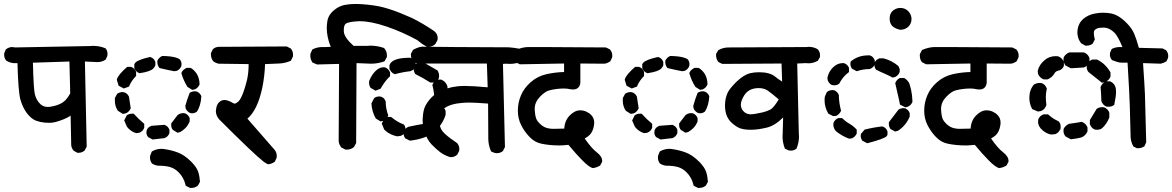

<svg xmlns="http://www.w3.org/2000/svg" viewBox="-39 -794 5769 945"><path d="M481.4 -501Q462.9 -488.3 440.4 -488.3Q433.6 -488.3 378.9 -491.2L387.7 -72.3L377.9 -53.7Q365.2 -42 347.7 -42Q345.7 -42 341.8 -42L324.2 -51.8Q312.5 -64.5 311.5 -80.1L308.6 -224.6Q280.3 -206.1 234.4 -193.4Q217.8 -189.5 205.1 -189.5Q192.4 -189.5 181.6 -190.4Q159.2 -192.4 137.7 -200.2Q115.2 -209 93.8 -236.3Q73.2 -263.7 61.5 -303.7Q50.8 -341.8 46.9 -483.4H26.4Q7.8 -485.4 -8.8 -496.1Q-18.6 -508.8 -18.6 -525.4Q-18.6 -531.2 -17.6 -533.2L-9.8 -551.8L-7.8 -552.7Q5.9 -562.5 21.5 -562.5Q26.4 -562.5 35.2 -560.5Q35.2 -560.5 405.3 -567.4Q412.1 -568.4 418.5 -568.4Q424.8 -568.4 433.6 -567.4Q454.1 -566.4 479.5 -556.6L481.4 -554.7Q490.2 -543.9 490.2 -528.3Q490.2 -521.5 489.3 -518.6ZM196.3 -267.6Q202.1 -267.6 209 -268.6Q241.2 -274.4 257.8 -283.2Q266.6 -287.1 272.5 -292Q279.3 -297.9 283.2 -300.8Q294.9 -313.5 306.6 -334L302.7 -491.2L123 -485.4Q126 -356.4 132.8 -329.1Q140.6 -298.8 161.1 -280.3Q175.8 -267.6 196.3 -267.6Z M739.3 21.5H738.3Q722.7 19.5 709 10.7Q699.2 -2 699.2 -18.6Q699.2 -25.4 700.2 -28.3L708 -47.9L710.9 -49.8Q731.4 -61.5 755.9 -61.5Q764.6 -61.5 773.4 -59.6Q805.7 -54.7 835 -43.9Q868.2 -32.2 903.3 2.9Q929.7 30.3 936.5 51.8Q943.4 73.2 945.3 100.6L935.5 119.1Q921.9 130.9 902.3 130.9Q900.4 130.9 896.5 130.9L875 120.1L874 115.2Q865.2 79.1 839.8 53.7Q821.3 35.2 798.3 28.3Q775.4 21.5 739.3 21.5ZM681.6 -142.6Q681.6 -164.1 704.1 -173.8L706.1 -174.8L770.5 -179.7Q780.3 -175.8 785.6 -170.4Q791 -165 794.9 -155.3V-138.7Q788.1 -121.1 772.5 -115.2L771.5 -114.3L711.9 -107.4L690.4 -119.1Q681.6 -128.9 681.6 -142.6ZM610.4 -234.4Q612.3 -234.4 619.1 -234.4Q642.6 -208 670.9 -184.6V-165Q664.1 -147.5 646.5 -140.6L630.9 -138.7Q604.5 -146.5 585.9 -169.9L572.3 -201.2L585 -226.6Q596.7 -234.4 610.4 -234.4ZM803.7 -176.8Q803.7 -180.7 803.7 -186.5L835 -227.5Q847.7 -237.3 863.3 -237.3Q875 -237.3 884.8 -227.5Q890.6 -222.7 894.5 -212.9V-196.3Q885.7 -175.8 874 -164.1Q862.3 -152.3 848.6 -144.5L835 -140.6L812.5 -154.3Q803.7 -164.1 803.7 -176.8ZM541 -249Q526.4 -271.5 526.4 -295.9Q526.4 -303.7 526.4 -311.5L538.1 -333Q551.8 -340.8 563.5 -340.8Q576.2 -340.8 586.9 -331.1Q591.8 -326.2 595.7 -318.4Q599.6 -296.9 604.5 -260.7Q599.6 -251 594.2 -245.6Q588.9 -240.2 581.1 -236.3L565.4 -233.4ZM942.4 -335Q948.2 -330.1 952.1 -320.3Q949.2 -272.5 929.7 -244.1Q918.9 -236.3 906.7 -236.3Q894.5 -236.3 884.8 -246.1Q878.9 -251 875 -259.8L873 -272.5Q881.8 -304.7 894.5 -336.9L897.5 -338.9Q908.2 -344.7 920.4 -344.7Q932.6 -344.7 942.4 -335ZM878.9 -460H899.4Q909.2 -454.1 916.5 -446.8Q923.8 -439.5 930.7 -428.7Q942.4 -408.2 943.4 -378.9Q936.5 -362.3 920.9 -354.5L907.2 -351.6L883.8 -366.2Q864.3 -396.5 853.5 -434.6Q858.4 -445.3 864.3 -450.2L877 -459ZM586.9 -464.8H606.4Q624 -458 629.9 -442.4L630.9 -440.4V-419.9L627.9 -417Q608.4 -396.5 597.7 -372.1L596.7 -368.2L570.3 -358.4L544.9 -372.1L536.1 -400.4V-403.3Q543 -426.8 586.9 -464.8ZM622.1 -458V-478.5Q625 -483.4 627.9 -486.3Q642.6 -501 700.2 -513.7Q710.9 -509.8 716.3 -504.4Q721.7 -499 725.6 -489.3V-471.7Q721.7 -462.9 714.8 -456.1Q700.2 -441.4 647.5 -433.6Q637.7 -437.5 632.3 -442.9Q627 -448.2 622.1 -458ZM735.4 -489.3Q735.4 -491.2 735.4 -495.1Q744.1 -511.7 757.8 -517.6L759.8 -518.6Q804.7 -517.6 826.2 -510.7Q838.9 -507.8 846.7 -501Q854.5 -490.2 854.5 -478.5Q854.5 -471.7 853.5 -468.8Q846.7 -452.1 831.1 -445.3L818.4 -443.4Q783.2 -450.2 746.1 -459L744.1 -461.9Q735.4 -472.7 735.4 -489.3Z M1023.4 -247.1Q1023.4 -251 1024.4 -253.9Q1026.4 -278.3 1038.6 -290Q1050.8 -301.8 1065.4 -301.8Q1070.3 -301.8 1076.2 -300.8Q1093.8 -295.9 1109.4 -286.1Q1112.3 -284.2 1116.2 -284.2Q1123 -284.2 1134.8 -294.9Q1156.2 -317.4 1176.8 -400.4Q1184.6 -435.5 1184.6 -473.6Q1184.6 -475.6 1184.6 -478.5L1037.1 -480.5Q1022.5 -483.4 1009.8 -493.2Q999 -508.8 999 -526.4Q999 -528.3 999 -532.2L1008.8 -551.8Q1021.5 -563.5 1039.1 -563.5Q1042 -563.5 1045.9 -563.5L1372.1 -565.4L1391.6 -555.7Q1403.3 -543 1403.3 -524.4Q1403.3 -516.6 1402.3 -514.6L1392.6 -495.1Q1364.3 -482.4 1334 -481.4L1265.6 -478.5Q1263.7 -419.9 1252 -362.3Q1228.5 -252 1178.7 -210L1312.5 -56.6Q1323.2 -43.9 1323.2 -26.4Q1323.2 -18.6 1322.3 -16.6L1313.5 2Q1298.8 12.7 1281.2 14.6Q1273.4 12.7 1258.8 2Q1210.9 -35.2 1040 -206.1Q1040 -206.1 1039.1 -207Q1023.4 -226.6 1023.4 -247.1Z M1588.9 -563.5Q1569.3 -611.3 1569.3 -657.2Q1569.3 -669.9 1571.3 -682.6Q1574.2 -718.8 1605.5 -744.1Q1635.7 -769.5 1676.8 -772.5Q1690.4 -774.4 1714.4 -774.4Q1738.3 -774.4 1770.5 -771Q1802.7 -767.6 1826.7 -762.7Q1850.6 -757.8 1876.5 -749.5Q1902.3 -741.2 1930.7 -730Q1959 -718.8 1987.3 -706.1Q2043 -678.7 2098.6 -640.6Q2099.6 -639.6 2101.6 -637.7Q2115.2 -625 2115.2 -606.4Q2115.2 -597.7 2113.3 -594.7L2103.5 -577.1Q2088.9 -563.5 2068.4 -563.5Q2066.4 -563.5 2062.5 -563.5L2038.1 -578.1Q2038.1 -578.1 2014.6 -596.7Q1939.5 -637.7 1862.8 -663.6Q1786.1 -689.5 1733.4 -689.5Q1730.5 -689.5 1727.5 -689.5Q1673.8 -687.5 1661.1 -675.8Q1653.3 -667 1653.3 -648.4Q1653.3 -642.6 1653.3 -637.7Q1656.2 -608.4 1701.2 -568.4H1769.5Q1777.3 -569.3 1784.2 -569.3Q1818.4 -569.3 1851.6 -557.6Q1860.4 -546.9 1862.8 -538.1Q1865.2 -529.3 1865.2 -523.9Q1865.2 -518.6 1865.2 -513.7L1853.5 -492.2Q1821.3 -480.5 1788.1 -480.5Q1776.4 -480.5 1763.7 -481.4L1715.8 -483.4L1713.9 -89.8L1703.1 -70.3Q1688.5 -57.6 1668 -57.6Q1666 -57.6 1661.1 -57.6L1640.6 -68.4Q1628.9 -84 1627.9 -99.6L1629.9 -479.5L1521.5 -476.6L1499 -486.3L1498 -488.3Q1488.3 -502 1488.3 -520.5Q1488.3 -528.3 1489.3 -530.3L1498 -549.8L1501 -551.8Q1522.5 -562.5 1547.9 -562.5H1565.4Q1577.1 -562.5 1588.9 -563.5ZM1957 -160.2Q1961.9 -166 1970.7 -169.9Q2009.8 -178.7 2052.7 -185.5Q2061.5 -180.7 2067.4 -175.3Q2073.2 -169.9 2077.1 -160.2V-143.6Q2070.3 -125 2053.7 -119.1Q2020.5 -106.4 1978.5 -101.6L1955.1 -113.3Q1947.3 -125 1947.3 -137.7Q1947.3 -150.4 1957 -160.2ZM1853.5 -210Q1863.3 -218.8 1877 -218.8Q1880.9 -218.8 1886.7 -217.8Q1918 -192.4 1945.3 -182.6L1948.2 -181.6L1950.2 -179.7Q1957 -168.9 1957 -155.3Q1957 -144.5 1948.2 -134.8Q1942.4 -128.9 1932.6 -125L1915 -123Q1882.8 -129.9 1859.4 -149.4L1851.6 -157.2L1839.8 -186.5ZM2062.5 -191.4Q2062.5 -195.3 2062.5 -200.2Q2082 -232.4 2098.6 -263.7Q2108.4 -272.5 2122.1 -272.5Q2140.6 -272.5 2151.4 -254.9Q2152.3 -252 2154.3 -248V-228.5Q2143.6 -194.3 2118.2 -164.1L2094.7 -154.3L2071.3 -168Q2062.5 -177.7 2062.5 -191.4ZM1850.6 -309.6Q1855.5 -303.7 1859.4 -294.9V-293Q1859.4 -259.8 1872.1 -225.6Q1864.3 -206.1 1847.7 -199.2L1834 -196.3L1810.5 -210.9Q1791 -245.1 1789.1 -285.2L1802.7 -311.5Q1814.5 -319.3 1827.1 -319.3Q1839.8 -319.3 1850.6 -309.6ZM2099.6 -294.9Q2099.6 -335.9 2088.9 -376Q2096.7 -393.6 2112.3 -401.4L2114.3 -402.3H2132.8Q2144.5 -396.5 2149.4 -391.6Q2159.2 -381.8 2163.1 -369.1L2168 -289.1Q2164.1 -279.3 2160.2 -275.4Q2153.3 -268.6 2143.6 -264.6H2126Q2116.2 -269.5 2109.9 -275.9Q2103.5 -282.2 2099.6 -293ZM1777.3 -386.7Q1777.3 -393.6 1778.3 -396.5Q1791 -426.8 1809.6 -444.8Q1828.1 -462.9 1848.6 -462.9Q1856.4 -462.9 1860.8 -460.4Q1865.2 -458 1871.1 -452.6Q1877 -447.3 1880.9 -437.5V-418.9Q1876 -414.1 1873 -411.1Q1854.5 -392.6 1834 -357.4L1809.6 -347.7L1785.2 -361.3Q1777.3 -374 1777.3 -386.7ZM1997.1 -455.1Q1997.1 -461.9 1999 -467.3Q2001 -472.7 2006.3 -478Q2011.7 -483.4 2021.5 -487.3H2042H2044.9L2114.3 -447.3Q2122.1 -434.6 2122.1 -420.9Q2122.1 -413.1 2120.1 -407.7Q2118.2 -402.3 2114.3 -398.4Q2107.4 -391.6 2097.7 -387.7H2079.1Q2043.9 -410.2 2004.9 -429.7Q1997.1 -442.4 1997.1 -455.1ZM1877.9 -454.1V-473.6Q1881.8 -482.4 1886.7 -487.3Q1909.2 -509.8 1978.5 -509.8H1980.5Q1991.2 -505.9 1997.1 -500Q2002.9 -494.1 2006.8 -485.4V-467.8Q2002.9 -459 1997.1 -453.1Q1991.2 -447.3 1980.5 -443.4Q1942.4 -439.5 1904.3 -428.7Q1895.5 -432.6 1892.1 -435.5Q1888.7 -438.5 1885.7 -441.9Q1882.8 -445.3 1877.9 -454.1Z M2392.6 -561.5H2450.2Q2483.4 -561.5 2528.3 -551.8L2530.3 -549.8Q2541 -538.1 2541 -520.5Q2541 -512.7 2540 -509.8L2530.3 -492.2Q2501 -479.5 2470.7 -479.5Q2460.9 -479.5 2451.2 -480.5L2436.5 -479.5L2446.3 -70.3L2436.5 -50.8Q2423.8 -40 2406.2 -40Q2399.4 -40 2396.5 -41L2377.9 -48.8Q2364.3 -80.1 2364.3 -112.3Q2364.3 -119.1 2364.3 -125L2363.3 -284.2Q2298.8 -289.1 2272.5 -289.1Q2246.1 -289.1 2231.4 -287.1Q2216.8 -285.2 2208 -284.2Q2175.8 -278.3 2156.2 -266.6Q2126 -249 2123 -225.6Q2123 -218.8 2123 -211.9Q2123 -176.8 2131.8 -159.2Q2138.7 -146.5 2150.4 -135.7Q2174.8 -113.3 2210.9 -89.8Q2221.7 -77.1 2221.7 -60.5Q2221.7 -52.7 2220.7 -50.8L2211.9 -33.2Q2198.2 -20.5 2181.6 -20.5Q2173.8 -20.5 2170.9 -22.5Q2147.5 -30.3 2128.4 -44.4Q2109.4 -58.6 2085.9 -82.5Q2062.5 -106.4 2050.8 -145.5Q2041 -176.8 2041 -204.1Q2041 -210.9 2042 -216.8Q2043.9 -250 2053.2 -270Q2062.5 -290 2082 -311.5Q2102.5 -334 2138.7 -349.6Q2187.5 -371.1 2246.1 -371.1Q2288.1 -371.1 2361.3 -364.3L2357.4 -481.4H2014.6L1995.1 -491.2Q1983.4 -504.9 1983.4 -523.4Q1983.4 -525.4 1983.4 -529.3L1994.1 -548.8Q2023.4 -564.5 2041 -564.5Q2042 -564.5 2050.3 -564Q2058.6 -563.5 2198.7 -562.5Q2338.9 -561.5 2392.6 -561.5Z M2499 -547.9Q2530.3 -561.5 2559.6 -562.5Q2572.3 -562.5 2627 -562.5Q2681.6 -562.5 2941.4 -560.5H2943.4L2962.9 -550.8Q2974.6 -538.1 2974.6 -520.5Q2974.6 -512.7 2973.6 -510.7L2964.8 -492.2Q2954.1 -485.4 2946.8 -482.9Q2939.5 -480.5 2933.6 -480.5L2817.4 -481.4V-387.7Q2816.4 -372.1 2807.1 -362.8Q2797.9 -353.5 2781.2 -353.5Q2776.4 -353.5 2769.5 -354.5Q2752 -358.4 2738.3 -358.4Q2701.2 -358.4 2666 -349.6Q2644.5 -344.7 2618.7 -317.9Q2592.8 -291 2592.8 -258.8Q2592.8 -256.8 2592.8 -254.9Q2594.7 -217.8 2603.5 -203.1Q2613.3 -187.5 2630.4 -174.8Q2647.5 -162.1 2675.8 -160.2Q2688.5 -160.2 2699.2 -160.2Q2719.7 -160.2 2738.3 -161.1Q2740.2 -200.2 2765.1 -225.6Q2790 -251 2816.4 -251Q2833 -251 2847.7 -244.1Q2862.3 -237.3 2871.1 -227.5Q2885.7 -212.9 2885.7 -190.4Q2885.7 -184.6 2884.8 -178.7Q2879.9 -146.5 2863.3 -129.9Q2854.5 -121.1 2838.9 -112.3Q2873 -63.5 2896.5 -45.9Q2924.8 -24.4 2924.8 -2Q2924.8 -1 2924.8 2L2915 20.5Q2897.5 31.2 2879.9 33.2H2877.9Q2859.4 28.3 2825.2 -6.8Q2797.9 -34.2 2758.8 -81.1Q2730.5 -78.1 2714.8 -78.1Q2666 -78.1 2625 -86.9Q2591.8 -93.8 2566.4 -121.1Q2542 -146.5 2525.9 -178.7Q2509.8 -210.9 2509.8 -249Q2509.8 -289.1 2525.4 -325.2Q2540 -360.4 2573.2 -389.6Q2606.4 -418.9 2649.9 -428.7Q2693.4 -438.5 2737.3 -439.5V-481.4L2519.5 -477.5L2500 -487.3L2498 -489.3Q2488.3 -501 2488.3 -520.5Q2488.3 -522.5 2488.3 -527.3Z M3239.3 21.5H3238.3Q3222.7 19.5 3209 10.7Q3199.2 -2 3199.2 -18.6Q3199.2 -25.4 3200.2 -28.3L3208 -47.9L3210.9 -49.8Q3231.4 -61.5 3255.9 -61.5Q3264.6 -61.5 3273.4 -59.6Q3305.7 -54.7 3335 -43.9Q3368.2 -32.2 3403.3 2.9Q3429.7 30.3 3436.5 51.8Q3443.4 73.2 3445.3 100.6L3435.5 119.1Q3421.9 130.9 3402.3 130.9Q3400.4 130.9 3396.5 130.9L3375 120.1L3374 115.2Q3365.2 79.1 3339.8 53.7Q3321.3 35.2 3298.3 28.3Q3275.4 21.5 3239.3 21.5ZM3181.6 -142.6Q3181.6 -164.1 3204.1 -173.8L3206.1 -174.8L3270.5 -179.7Q3280.3 -175.8 3285.6 -170.4Q3291 -165 3294.9 -155.3V-138.7Q3288.1 -121.1 3272.5 -115.2L3271.5 -114.3L3211.9 -107.4L3190.4 -119.1Q3181.6 -128.9 3181.6 -142.6ZM3110.4 -234.4Q3112.3 -234.4 3119.1 -234.4Q3142.6 -208 3170.9 -184.6V-165Q3164.1 -147.5 3146.5 -140.6L3130.9 -138.7Q3104.5 -146.5 3085.9 -169.9L3072.3 -201.2L3085 -226.6Q3096.7 -234.4 3110.4 -234.4ZM3303.7 -176.8Q3303.7 -180.7 3303.7 -186.5L3335 -227.5Q3347.7 -237.3 3363.3 -237.3Q3375 -237.3 3384.8 -227.5Q3390.6 -222.7 3394.5 -212.9V-196.3Q3385.7 -175.8 3374 -164.1Q3362.3 -152.3 3348.6 -144.5L3335 -140.6L3312.5 -154.3Q3303.7 -164.1 3303.7 -176.8ZM3041 -249Q3026.4 -271.5 3026.4 -295.9Q3026.4 -303.7 3026.4 -311.5L3038.1 -333Q3051.8 -340.8 3063.5 -340.8Q3076.2 -340.8 3086.9 -331.1Q3091.8 -326.2 3095.7 -318.4Q3099.6 -296.9 3104.5 -260.7Q3099.6 -251 3094.2 -245.6Q3088.9 -240.2 3081.1 -236.3L3065.4 -233.4ZM3442.4 -335Q3448.2 -330.1 3452.1 -320.3Q3449.2 -272.5 3429.7 -244.1Q3418.9 -236.3 3406.7 -236.3Q3394.5 -236.3 3384.8 -246.1Q3378.9 -251 3375 -259.8L3373 -272.5Q3381.8 -304.7 3394.5 -336.9L3397.5 -338.9Q3408.2 -344.7 3420.4 -344.7Q3432.6 -344.7 3442.4 -335ZM3378.9 -460H3399.4Q3409.2 -454.1 3416.5 -446.8Q3423.8 -439.5 3430.7 -428.7Q3442.4 -408.2 3443.4 -378.9Q3436.5 -362.3 3420.9 -354.5L3407.2 -351.6L3383.8 -366.2Q3364.3 -396.5 3353.5 -434.6Q3358.4 -445.3 3364.3 -450.2L3377 -459ZM3086.9 -464.8H3106.4Q3124 -458 3129.9 -442.4L3130.9 -440.4V-419.9L3127.9 -417Q3108.4 -396.5 3097.7 -372.1L3096.7 -368.2L3070.3 -358.4L3044.9 -372.1L3036.1 -400.4V-403.3Q3043 -426.8 3086.9 -464.8ZM3122.1 -458V-478.5Q3125 -483.4 3127.9 -486.3Q3142.6 -501 3200.2 -513.7Q3210.9 -509.8 3216.3 -504.4Q3221.7 -499 3225.6 -489.3V-471.7Q3221.7 -462.9 3214.8 -456.1Q3200.2 -441.4 3147.5 -433.6Q3137.7 -437.5 3132.3 -442.9Q3127 -448.2 3122.1 -458ZM3235.4 -489.3Q3235.4 -491.2 3235.4 -495.1Q3244.1 -511.7 3257.8 -517.6L3259.8 -518.6Q3304.7 -517.6 3326.2 -510.7Q3338.9 -507.8 3346.7 -501Q3354.5 -490.2 3354.5 -478.5Q3354.5 -471.7 3353.5 -468.8Q3346.7 -452.1 3331.1 -445.3L3318.4 -443.4Q3283.2 -450.2 3246.1 -459L3244.1 -461.9Q3235.4 -472.7 3235.4 -489.3Z M3812.5 -123Q3812.5 -132.8 3813.5 -142.6L3815.4 -215.8Q3775.4 -175.8 3735.4 -166Q3691.4 -155.3 3656.2 -155.3Q3616.2 -155.3 3595.7 -166Q3576.2 -175.8 3557.6 -194.3Q3529.3 -223.6 3529.3 -274.4Q3529.3 -309.6 3543 -338.9Q3551.8 -356.4 3579.1 -384.8L3586.9 -392.6Q3622.1 -425.8 3652.3 -433.6Q3672.9 -438.5 3697.3 -438.5Q3751 -438.5 3777.3 -416Q3791 -404.3 3810.5 -392.6L3807.6 -481.4L3515.6 -479.5L3496.1 -489.3Q3485.4 -503.9 3485.4 -522.5Q3485.4 -524.4 3485.4 -528.3L3496.1 -546.9Q3519.5 -560.5 3546.9 -560.5Q3548.8 -560.5 3550.8 -560.5L3930.7 -562.5Q3936.5 -563.5 3942.4 -563.5Q3964.8 -563.5 3985.4 -551.8Q3997.1 -539.1 3997.1 -522.5Q3997.1 -514.6 3996.1 -511.7L3986.3 -495.1Q3963.9 -482.4 3940.4 -482.4Q3933.6 -482.4 3926.8 -483.4L3884.8 -481.4L3892.6 -138.7Q3893.6 -130.9 3893.6 -123Q3893.6 -92.8 3881.8 -63.5L3879.9 -61.5Q3869.1 -52.7 3852.5 -52.7Q3845.7 -52.7 3842.8 -53.7L3824.2 -62.5Q3812.5 -91.8 3812.5 -123ZM3695.3 -360.4Q3647.5 -360.4 3625 -326.2Q3607.4 -298.8 3607.4 -278.3Q3607.4 -255.9 3626 -241.2Q3638.7 -231.4 3656.2 -231.4Q3672.9 -231.4 3715.8 -241.2Q3736.3 -246.1 3754.9 -255.9Q3770.5 -266.6 3793.9 -304.7Q3762.7 -332 3740.2 -347.7Q3721.7 -360.4 3695.3 -360.4Z M4197.3 -125Q4197.3 -128.9 4198.2 -134.8L4216.8 -156.2Q4259.8 -167 4303.7 -171.9Q4314.5 -168 4319.8 -162.6Q4325.2 -157.2 4329.1 -147.5V-130.9Q4327.1 -126 4324.2 -123Q4311.5 -110.4 4229.5 -88.9L4205.1 -101.6Q4197.3 -113.3 4197.3 -125ZM4062.5 -181.6Q4062.5 -193.4 4072.3 -203.1Q4077.1 -209 4086.9 -212.9H4105.5Q4122.1 -196.3 4139.6 -186.5Q4160.2 -174.8 4177.7 -156.2V-136.7Q4169.9 -120.1 4154.3 -113.3L4140.6 -111.3Q4105.5 -124 4075.2 -148.4Q4062.5 -163.1 4062.5 -181.6ZM4335.9 -182.6Q4335.9 -186.5 4335.9 -192.4L4382.8 -253.9Q4394.5 -261.7 4407.2 -261.7Q4414.1 -261.7 4417 -260.7L4428.7 -252.9Q4434.6 -247.1 4438.5 -237.3V-220.7Q4420.9 -176.8 4380.9 -150.4L4366.2 -146.5L4343.8 -159.2Q4335.9 -170.9 4335.9 -182.6ZM4019.5 -299.8Q4019.5 -316.4 4021.5 -320.3L4030.3 -339.8L4032.2 -341.8Q4043 -350.6 4058.6 -350.6Q4064.5 -350.6 4066.9 -349.6Q4069.3 -348.6 4070.8 -348.1Q4072.3 -347.7 4074.2 -345.7Q4084 -339.8 4089.8 -326.2V-324.2Q4089.8 -290 4100.6 -249Q4092.8 -231.4 4078.1 -224.6L4077.1 -223.6L4061.5 -222.7L4038.1 -234.4Q4019.5 -265.6 4019.5 -299.8ZM4390.6 -410.2H4411.1Q4419.9 -405.3 4424.8 -399.4Q4434.6 -390.6 4438.5 -377.9Q4442.4 -365.2 4445.3 -351.6Q4451.2 -325.2 4452.1 -293Q4445.3 -275.4 4428.7 -268.6L4417 -265.6L4390.6 -279.3Q4384.8 -309.6 4378.9 -333Q4373 -356.4 4367.2 -384.8Q4374 -402.3 4388.7 -409.2ZM4108.4 -483.4Q4115.2 -483.4 4117.2 -482.4Q4131.8 -476.6 4138.7 -461.9L4139.6 -460V-439.5Q4108.4 -416 4091.8 -382.8Q4085 -377 4080.1 -376Q4073.2 -374 4069.3 -374Q4060.5 -374 4055.2 -376Q4049.8 -377.9 4045.9 -381.8Q4039.1 -388.7 4035.2 -397.5L4033.2 -411.1Q4040 -442.4 4061.5 -462.9Q4083 -483.4 4108.4 -483.4ZM4264.6 -474.6Q4264.6 -481.4 4265.6 -483.9Q4266.6 -486.3 4267.6 -489.3Q4274.4 -501 4289.1 -506.8H4309.6Q4350.6 -496.1 4381.8 -469.7Q4389.6 -459 4389.6 -446.8Q4389.6 -434.6 4379.9 -424.8Q4375 -418.9 4366.2 -415L4354.5 -412.1Q4333 -423.8 4313.5 -432.1Q4293.9 -440.4 4272.5 -451.2Q4264.6 -462.9 4264.6 -474.6ZM4146.5 -479.5Q4146.5 -483.4 4147.5 -490.2L4150.4 -493.2Q4185.5 -521.5 4234.4 -521.5Q4237.3 -521.5 4242.2 -521.5Q4252 -517.6 4255.9 -513.7Q4262.7 -506.8 4266.6 -497.1V-478.5Q4262.7 -468.8 4258.8 -464.8Q4252 -458 4242.2 -454.1H4240.2Q4209 -454.1 4177.7 -443.4L4154.3 -456.1Q4146.5 -467.8 4146.5 -479.5ZM4339.8 -702.1Q4339.8 -732.4 4362.3 -746.1Q4376 -754.9 4391.6 -754.9Q4420.9 -754.9 4437.5 -731.4Q4447.3 -716.8 4447.3 -701.2Q4447.3 -695.3 4446.3 -689.5Q4439.5 -660.2 4411.1 -650.4Q4401.4 -647.5 4391.6 -647.5H4390.6Q4365.2 -653.3 4351.6 -667Q4339.8 -680.7 4339.8 -702.1Z M4499 -547.9Q4530.3 -561.5 4559.6 -562.5Q4572.3 -562.5 4627 -562.5Q4681.6 -562.5 4941.4 -560.5H4943.4L4962.9 -550.8Q4974.6 -538.1 4974.6 -520.5Q4974.6 -512.7 4973.6 -510.7L4964.8 -492.2Q4954.1 -485.4 4946.8 -482.9Q4939.5 -480.5 4933.6 -480.5L4817.4 -481.4V-387.7Q4816.4 -372.1 4807.1 -362.8Q4797.9 -353.5 4781.2 -353.5Q4776.4 -353.5 4769.5 -354.5Q4752 -358.4 4738.3 -358.4Q4701.2 -358.4 4666 -349.6Q4644.5 -344.7 4618.7 -317.9Q4592.8 -291 4592.8 -258.8Q4592.8 -256.8 4592.8 -254.9Q4594.7 -217.8 4603.5 -203.1Q4613.3 -187.5 4630.4 -174.8Q4647.5 -162.1 4675.8 -160.2Q4688.5 -160.2 4699.2 -160.2Q4719.7 -160.2 4738.3 -161.1Q4740.2 -200.2 4765.1 -225.6Q4790 -251 4816.4 -251Q4833 -251 4847.7 -244.1Q4862.3 -237.3 4871.1 -227.5Q4885.7 -212.9 4885.7 -190.4Q4885.7 -184.6 4884.8 -178.7Q4879.9 -146.5 4863.3 -129.9Q4854.5 -121.1 4838.9 -112.3Q4873 -63.5 4896.5 -45.9Q4924.8 -24.4 4924.8 -2Q4924.8 -1 4924.8 2L4915 20.5Q4897.5 31.2 4879.9 33.2H4877.9Q4859.4 28.3 4825.2 -6.8Q4797.9 -34.2 4758.8 -81.1Q4730.5 -78.1 4714.8 -78.1Q4666 -78.1 4625 -86.9Q4591.8 -93.8 4566.4 -121.1Q4542 -146.5 4525.9 -178.7Q4509.8 -210.9 4509.8 -249Q4509.8 -289.1 4525.4 -325.2Q4540 -360.4 4573.2 -389.6Q4606.4 -418.9 4649.9 -428.7Q4693.4 -438.5 4737.3 -439.5V-481.4L4519.5 -477.5L4500 -487.3L4498 -489.3Q4488.3 -501 4488.3 -520.5Q4488.3 -522.5 4488.3 -527.3Z M5525.4 -126Q5525.4 -129.9 5525.4 -133.8Q5521.5 -304.7 5518.1 -355.5Q5514.6 -406.2 5510.7 -485.4Q5490.2 -485.4 5477.1 -485.8Q5463.9 -486.3 5434.6 -498L5433.6 -499Q5423.8 -509.8 5423.8 -525.4Q5423.8 -532.2 5424.8 -535.2L5432.6 -552.7L5436.5 -554.7Q5453.1 -562.5 5473.6 -562.5Q5479.5 -562.5 5485.4 -562.5Q5463.9 -614.3 5448.2 -630.9Q5430.7 -648.4 5414.1 -654.3Q5403.3 -658.2 5393.6 -658.2Q5383.8 -658.2 5375 -657.2Q5357.4 -655.3 5348.6 -645.5Q5344.7 -641.6 5344.7 -630.4Q5344.7 -619.1 5349.6 -599.6L5338.9 -579.1Q5326.2 -569.3 5309.6 -569.3Q5306.6 -569.3 5302.7 -569.3L5282.2 -581.1Q5270.5 -596.7 5267.1 -610.4Q5263.7 -624 5263.7 -631.8Q5263.7 -675.8 5293 -701.2Q5317.4 -721.7 5350.6 -727.5Q5373 -731.4 5387.2 -731.4Q5401.4 -731.4 5409.2 -730.5Q5437.5 -728.5 5458 -717.8Q5481.4 -706.1 5507.3 -679.7Q5533.2 -653.3 5544.4 -625.5Q5555.7 -597.7 5566.4 -558.6L5682.6 -555.7L5700.2 -546.9Q5710.9 -534.2 5710.9 -518.6Q5710.9 -510.7 5710 -508.8L5702.1 -492.2Q5688.5 -483.4 5673.8 -480.5L5586.9 -483.4Q5594.7 -370.1 5596.2 -331.5Q5597.7 -293 5602.5 -93.8L5593.8 -74.2L5591.8 -73.2Q5579.1 -64.5 5563.5 -64.5Q5560.5 -64.5 5556.6 -64.5L5539.1 -73.2Q5525.4 -98.6 5525.4 -126ZM5195.3 -149.4Q5195.3 -157.2 5196.3 -160.2Q5205.1 -176.8 5222.7 -184.6Q5252.9 -188.5 5285.2 -194.3Q5305.7 -186.5 5312.5 -168.9L5313.5 -167V-147.5Q5308.6 -135.7 5302.7 -130.9Q5293.9 -121.1 5282.2 -117.2Q5264.6 -112.3 5231.4 -108.4L5206.1 -122.1Q5195.3 -133.8 5195.3 -149.4ZM5093.8 -151.4Q5070.3 -170.9 5070.3 -194.3Q5070.3 -203.1 5071.3 -207Q5078.1 -223.6 5095.7 -230.5L5097.7 -231.4H5119.1Q5137.7 -214.8 5149.9 -208Q5162.1 -201.2 5171.9 -196.3Q5178.7 -188.5 5180.2 -181.6Q5181.6 -174.8 5181.6 -169.9Q5181.6 -162.1 5180.7 -159.2Q5179.7 -156.2 5177.7 -154.3Q5170.9 -140.6 5155.3 -133.8L5133.8 -131.8Q5111.3 -136.7 5093.8 -151.4ZM5325.2 -182.6V-200.2V-203.1L5358.4 -257.8Q5366.2 -263.7 5373 -265.1Q5379.9 -266.6 5384.8 -266.6Q5392.6 -266.6 5395.5 -265.6Q5398.4 -264.6 5400.9 -263.2Q5403.3 -261.7 5405.8 -259.8Q5408.2 -257.8 5410.2 -255.9Q5412.1 -253.9 5414.1 -252Q5418 -247.1 5420.9 -239.3V-215.8Q5410.2 -186.5 5386.7 -164.1Q5377 -155.3 5360.4 -155.3Q5353.5 -155.3 5349.6 -156.2Q5333 -163.1 5326.2 -180.7ZM5027.3 -312.5Q5027.3 -351.6 5049.8 -377.9Q5063.5 -385.7 5078.1 -385.7Q5085 -385.7 5088.9 -384.8Q5105.5 -377.9 5112.3 -360.4L5113.3 -357.4Q5108.4 -335.9 5108.4 -316.9Q5108.4 -297.9 5111.3 -277.3Q5107.4 -267.6 5104.5 -263.7Q5101.6 -259.8 5100.6 -257.8Q5093.8 -251 5083 -247.1L5069.3 -245.1L5042 -256.8L5040 -259.8Q5027.3 -284.2 5027.3 -312.5ZM5405.3 -393.6H5424.8Q5449.2 -382.8 5453.1 -356.4Q5454.1 -349.6 5454.1 -341.8Q5454.1 -321.3 5445.3 -278.3Q5436.5 -271.5 5429.7 -270Q5422.9 -268.6 5418 -268.6Q5410.2 -268.6 5406.2 -269.5Q5389.6 -276.4 5381.8 -295.9Q5380.9 -333 5377.9 -366.2Q5382.8 -377 5388.7 -382.8Q5394.5 -388.7 5405.3 -393.6ZM5318.4 -439.5Q5309.6 -450.2 5309.6 -464.8Q5309.6 -472.7 5310.5 -475.6Q5311.5 -478.5 5313.5 -480.5Q5320.3 -494.1 5336.9 -501H5360.4Q5383.8 -489.3 5399.4 -473.6Q5415 -458 5426.8 -437.5V-417Q5421.9 -406.2 5418 -402.3Q5410.2 -394.5 5400.4 -389.6L5384.8 -386.7ZM5157.2 -517.6Q5168.9 -517.6 5172.4 -515.6Q5175.8 -513.7 5179.7 -511.2Q5183.6 -508.8 5186.5 -505.9Q5192.4 -500 5197.3 -489.3V-469.7Q5193.4 -460.9 5189.5 -457Q5185.5 -453.1 5182.6 -451.2Q5175.8 -447.3 5169.9 -446.3Q5156.2 -443.4 5150.4 -431.6Q5139.6 -413.1 5117.2 -403.3H5097.7Q5078.1 -411.1 5070.3 -429.7L5068.4 -444.3Q5075.2 -475.6 5102.5 -498Q5125 -517.6 5157.2 -517.6ZM5195.3 -501Q5195.3 -508.8 5196.3 -511.7Q5205.1 -528.3 5223.6 -536.1H5295.9Q5315.4 -528.3 5322.3 -510.7L5323.2 -508.8V-489.3Q5315.4 -469.7 5297.9 -462.9L5295.9 -461.9L5231.4 -458L5205.1 -471.7Q5195.3 -485.4 5195.3 -501Z"/></svg>

Font: JasonHandwriting2
Style: SemiBold
Weight: 600
Version: Version 1.04.7